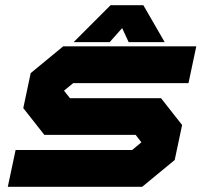

<svg xmlns="http://www.w3.org/2000/svg" viewBox="-20 -718 790 738"><path d="M10 0 40 -141.5H488L523.5 -171L501.5 -199.5H150.5L69.5 -302.5L98 -437L223 -540H734.5L704.5 -398.5H261.5L226 -369.5L249 -340.5H599L680 -237.5L651.5 -103L526.5 0ZM405 -698H531L613 -556H474.5L449.5 -610L401.5 -556H263Z"/></svg>

Font: Tourney Expanded Black
Style: Italic
Weight: 900
Width: 7
Italic angle: -12°
Designer: Tyler Finck
Foundry: Etcetera Type Co
Version: Version 1.010; ttfautohint (v1.8.3)